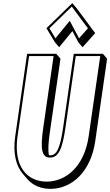

<svg xmlns="http://www.w3.org/2000/svg" viewBox="-20 -1172 711 1239"><path d="M456 -825 387.3 -348C367.4 -210 343.9 -170 305.1 -170C301.8 -170 298.7 -170.3 295.9 -170.9C289.3 -197.6 290.9 -243.2 301.4 -316.2L370.2 -793.2L342.9 -825H154.9L78.3 -293C62.4 -182.5 83.5 -101.3 127.3 -50.2L154.6 -18.3C191.6 25 244.9 46.8 305.7 46.8C438.2 46.8 565.2 -57.2 594.6 -261.2L671.2 -793.2L644 -825ZM279.7 -990 334.6 -899 361.8 -867.2 447.2 -971.5 485.7 -899 512.9 -867.2 594 -958.2 473.8 -1120.2 446.6 -1152ZM298.9 -989.2 443.3 -1129.4 547.3 -989.2 490 -924.9 430.1 -1037.8 337.7 -924.9ZM468.8 -810H626.8L552.3 -293C523.8 -94.9 403.6 0 280.6 0C157.6 0 64.7 -94.9 93.3 -293L167.8 -810H325.8L259.2 -348C240 -214.4 246.9 -155 302.9 -155C358.9 -155 383 -214.4 402.3 -348Z"/></svg>

Font: Blink
Style: 3DObl
Weight: 400
Designer: Mew Too
Foundry: Cannot Into Space Fonts
Version: Version 001.000